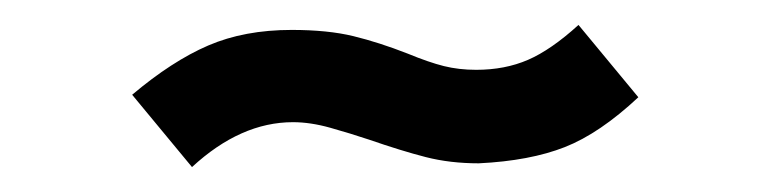

<svg xmlns="http://www.w3.org/2000/svg" viewBox="-20 -373 617 154"><path d="M214 -349Q243 -349 263.5 -344Q284 -339 307 -330Q324 -323 336 -320Q348 -317 362 -317Q385 -317 403.5 -325Q422 -333 444 -353L492 -295Q461 -266 433 -255Q405 -244 364 -242Q341 -242 321.5 -247Q302 -252 276 -261Q261 -266 245 -270.5Q229 -275 215 -275Q173 -275 134 -239L86 -297Q118 -324 147 -336.5Q176 -349 214 -349Z"/></svg>

Font: Bellota
Style: Bold
Weight: 700
Designer: Kemie Guaida
Foundry: Kemie Guaida
Version: Version 4.001